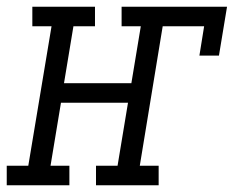

<svg xmlns="http://www.w3.org/2000/svg" viewBox="-60 -550 694 570"><path d="M-40 0V-58H24L93 -472H36V-530H222V-472H158L130 -303H330L358 -472H301V-530H614L590 -385H532L546 -472H423L355 -58H411V0H225V-58H289L320 -245H121L90 -58H146V0Z"/></svg>

Font: Iosevka Curly Slab LtExObl
Style: Regular
Weight: 300
Width: 7
Italic angle: -9°
Monospace: yes
Designer: Belleve Invis
Foundry: Belleve Invis
Version: Version 11.1.0; ttfautohint (v1.8.3)